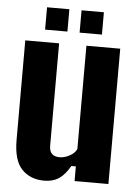

<svg xmlns="http://www.w3.org/2000/svg" viewBox="-54 -796 607 848"><g transform="rotate(5 249.5 -372.0)"><path d="M174 10Q112 10 74.5 -29.2Q37 -68.5 37 -159V-600H187V-146Q187 -122 198.5 -110.5Q210 -99 233 -99Q253.5 -99 276.2 -110.8Q299 -122.5 308 -142V-600H458V0H308V-65H288Q265 -24.5 238.2 -7.2Q211.5 10 174 10ZM273 -655V-754H372V-655ZM120 -655V-754H219V-655Z"/></g></svg>

Font: Big Shoulders Display Thin Black
Style: Regular
Weight: 900
Version: Version 2.002